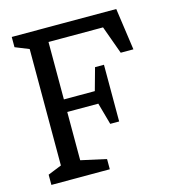

<svg xmlns="http://www.w3.org/2000/svg" viewBox="-108 -822 837 915"><g transform="rotate(-15 310.0 -365.0)"><path d="M33 -50.5 120.7 -85.8 100.7 -47.2V-682.8L120.7 -644.2L33 -679.5V-730L548.5 -729.8L577.8 -523H515.2L458.2 -680.5L495.8 -661.5H175.5L196 -678.2V-363.5L166.2 -378.2H381.8L343 -358.2L379.2 -488.3H423.2V-208.5H379.2L343 -338.5L384.7 -316.2H166.2L196 -330V-41.5L173.7 -83L321.2 -50.5V0H33Z"/></g></svg>

Font: Monaspace Xenon Var
Style: Regular
Weight: 400
Designer: Riley Cran and the Lettermatic Team
Version: Version 1.000 (Monaspace Xenon Var)